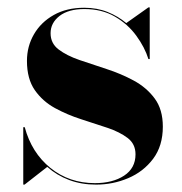

<svg xmlns="http://www.w3.org/2000/svg" viewBox="-20 -490 492 520"><path d="M46.5 10H43V-145.5H47Q65.5 -76.5 116.5 -35.2Q167.5 6 237 6Q285 6 316 -14.2Q347 -34.5 347 -72Q347 -100 325.8 -116.2Q304.5 -132.5 271 -143.8Q237.5 -155 200 -167Q162.5 -179 129 -197.2Q95.5 -215.5 74.2 -246Q53 -276.5 53 -325Q53 -364.5 72 -397.2Q91 -430 125.8 -449.5Q160.5 -469 208 -469Q243 -469 271.5 -457.5Q300 -446 322 -427.5L382 -470H385.5V-330H382Q372 -362 349.2 -393.2Q326.5 -424.5 291.2 -445Q256 -465.5 208.5 -465.5Q165.5 -465.5 141.2 -446.8Q117 -428 117 -400Q117 -372.5 138.8 -356Q160.5 -339.5 195.2 -327.5Q230 -315.5 268.8 -303Q307.5 -290.5 342.2 -271.8Q377 -253 399 -223.2Q421 -193.5 421 -147Q421 -95 394.8 -60Q368.5 -25 327.2 -7.5Q286 10 240 10Q200.5 10 167.2 -2.5Q134 -15 108 -38Z"/></svg>

Font: Bodoni* 48pt
Style: Bold
Weight: 700
Version: Version 2.3